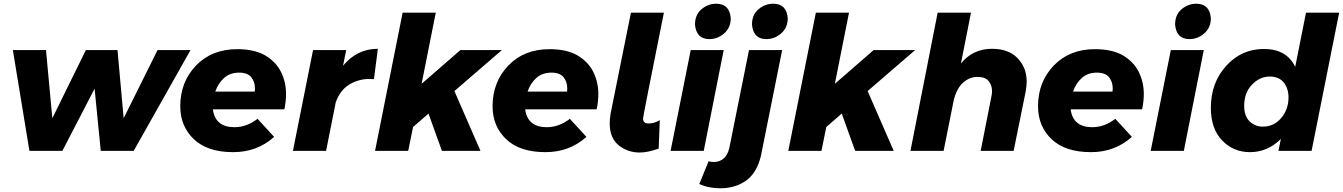

<svg xmlns="http://www.w3.org/2000/svg" viewBox="-20 -810 7211 1031"><path d="M698 0H521L488 -334L315 0H138L49 -541H227L261 -175L441 -541H611L644 -175L826 -541H1003Z M1232 7Q1094 7 1021 -62.5Q948 -132 948 -239Q948 -370 1032.5 -458Q1117 -546 1254 -546Q1343.5 -546 1401.5 -514Q1461.5 -479 1488.8 -424Q1516 -369 1516 -305Q1516 -266 1507 -223H1123Q1136 -127 1239 -127Q1305 -127 1363 -172L1452 -75Q1361 7 1232 7ZM1348 -318 1349 -336Q1349 -371 1329 -395.5Q1309 -420 1264 -420Q1215 -420 1183 -391.2Q1151 -362.5 1136 -318Z M1731 0H1553L1661 -541H1839L1822 -457Q1897 -548 2009 -548L1988 -385L1963 -386Q1906 -386 1856.5 -356.5Q1807 -327 1783 -261Z M2560 0H2353L2281 -200L2198 -128L2172 0H1994L2142 -742H2320L2244 -360L2452 -541H2675L2420 -321Z M2909 7Q2771 7 2698 -62.5Q2625 -132 2625 -239Q2625 -370 2709.5 -458Q2794 -546 2931 -546Q3020.5 -546 3078.5 -514Q3138.5 -479 3165.8 -424Q3193 -369 3193 -305Q3193 -266 3184 -223H2800Q2813 -127 2916 -127Q2982 -127 3040 -172L3129 -75Q3038 7 2909 7ZM3025 -318 3026 -336Q3026 -371 3006 -395.5Q2986 -420 2941 -420Q2892 -420 2860 -391.2Q2828 -362.5 2813 -318Z M3415 9Q3350 9 3302 -30Q3254 -69 3254 -148Q3254 -169 3259 -201L3368 -742H3545Q3433 -185 3433 -174Q3433 -147 3463 -147Q3494 -147 3523 -165L3517 -12Q3458 9 3415 9Z M3759 0H3581L3689 -541H3866ZM3789 -600Q3719 -600 3712 -678Q3712 -731 3747 -760.5Q3782 -790 3826 -790Q3898 -790 3904 -712Q3904 -662 3869 -631Q3834 -600 3789 -600Z M3848 201Q3783 201 3735 178L3785 56Q3800 60 3815 60Q3879 57 3896 -14L4002 -541H4180L4066 27Q4044 119 3986 160Q3928 201 3848 201ZM4095 -600Q4025 -600 4018 -678Q4018 -731 4053 -760.5Q4088 -790 4132 -790Q4204 -790 4210 -712Q4210 -662 4175 -631Q4140 -600 4095 -600Z M4779 0H4572L4500 -200L4417 -128L4391 0H4213L4361 -742H4539L4463 -360L4671 -541H4894L4639 -321Z M5423 0H5246L5304 -294Q5307 -307 5307 -320Q5307 -352 5289 -374.5Q5271 -397 5228 -397Q5188 -397 5153.5 -368Q5119 -339 5102 -275L5047 0H4869L5015 -742H5194L5140 -469Q5204 -548 5307 -548Q5407 -548 5456 -484Q5493 -438 5493 -371Q5493 -350 5488 -320Z M5838 7Q5700 7 5627 -62.5Q5554 -132 5554 -239Q5554 -370 5638.5 -458Q5723 -546 5860 -546Q5949.5 -546 6007.5 -514Q6067.5 -479 6094.8 -424Q6122 -369 6122 -305Q6122 -266 6113 -223H5729Q5742 -127 5845 -127Q5911 -127 5969 -172L6058 -75Q5967 7 5838 7ZM5954 -318 5955 -336Q5955 -371 5935 -395.5Q5915 -420 5870 -420Q5821 -420 5789 -391.2Q5757 -362.5 5742 -318Z M6337 0H6159L6267 -541H6444ZM6367 -600Q6297 -600 6290 -678Q6290 -731 6325 -760.5Q6360 -790 6404 -790Q6476 -790 6482 -712Q6482 -662 6447 -631Q6412 -600 6367 -600Z M6692 7Q6603 7 6542.5 -56Q6482 -119 6482 -231Q6482 -365 6564 -456Q6646 -547 6767 -547Q6889 -547 6935 -451L6993 -742H7171L7023 0H6845L6858 -64Q6787 7 6692 7ZM6761 -130Q6821 -130 6860 -176.5Q6899 -223 6899 -287Q6899 -335 6873.5 -367Q6848 -399 6798 -399Q6745 -399 6703 -355.5Q6661 -312 6661 -242Q6661 -186 6690.5 -158Q6720 -130 6761 -130Z"/></svg>

Font: Argentum Novus
Style: Bold Italic
Weight: 700
Designer: Julieta Ulanovsky (font) & Cristiano Sobral (main changes)
Foundry: Julieta Ulanovsky (font) & Cristiano Sobral (main changes)
Version: Version 3.00;November 27, 2020;FontCreator 13.0.0.2655 64-bi